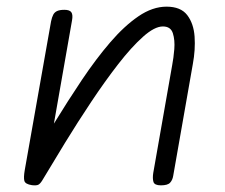

<svg xmlns="http://www.w3.org/2000/svg" viewBox="-20 -557 675 577"><path d="M463.5 0Q444.5 0 441.2 -10.2Q438 -20.5 440.5 -37L497.5 -361.5Q501.5 -382 503.8 -409.2Q506 -436.5 499.5 -457Q493 -477.5 469.5 -477.5Q444.5 -477.5 409.8 -446.5Q375 -415.5 335.2 -364.2Q295.5 -313 254.5 -251.5Q213.5 -190 175.5 -128Q137.5 -66 106.5 -14Q100.5 -4.5 95 -1.8Q89.5 1 76 -0.5Q56 -3.5 53.2 -13.5Q50.5 -23.5 54.5 -46.5L133.5 -493Q136 -505 140 -512.8Q144 -520.5 152 -524Q160 -527.5 173.5 -527.5Q189.5 -527.5 194.5 -520Q199.5 -512.5 196.5 -496L142 -185.5Q184 -254 226.2 -317Q268.5 -380 311 -429.5Q353.5 -479 396 -508Q438.5 -537 480.5 -537Q523 -537 542.5 -511.8Q562 -486.5 564.8 -447Q567.5 -407.5 559.5 -364.5L500.5 -28.5Q498.5 -16 491.2 -8Q484 0 463.5 0Z"/></svg>

Font: Edu QLD Hand
Style: Regular
Weight: 400
Designer: Tina and Corey Anderson, Eben Sorkin
Foundry: Sorkin Type Co.
Version: Version 2.000